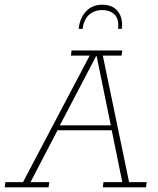

<svg xmlns="http://www.w3.org/2000/svg" viewBox="-49 -798 675 818"><path d="M-29 0 -26 -22H49L333 -561H253L256 -583H472L469 -561H389L501 -22H576L573 0H389L392 -22H472L427 -243H196L81 -22H161L158 0ZM206 -264H423L363 -558H360ZM286 -675Q291 -721 317.5 -749.5Q344 -778 387 -778Q417 -778 436.5 -765Q456 -752 465 -729Q474 -706 470 -675H454Q459 -715 440 -735Q421 -755 386 -755Q353 -755 330.5 -735Q308 -715 303 -675Z"/></svg>

Font: Rokkitt SemiBold Thin
Style: Italic
Weight: 250
Italic angle: -9°
Version: Version 3.103